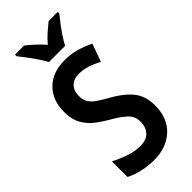

<svg xmlns="http://www.w3.org/2000/svg" viewBox="-296 -989 1051 1051"><g transform="rotate(-45 229.5 -463.5)"><path d="M422 -198Q422 -101 362.5 -45.5Q303 10 206 10Q163 10 119 0.5Q75 -9 38 -28V-149Q78 -128 122 -113Q166 -98 208 -98Q257 -98 280 -124.5Q303 -151 303 -190Q303 -233 274 -260.5Q245 -288 190 -319Q157 -338 123.5 -363Q90 -388 67 -427Q44 -466 44 -526Q44 -615 98 -669.5Q152 -724 247 -724Q290 -724 332 -713Q374 -702 418 -680L381 -577Q342 -597 311 -606.5Q280 -616 249 -616Q208 -616 185.5 -592.5Q163 -569 163 -531Q163 -501 174.5 -481Q186 -461 210 -444Q234 -427 274 -405Q346 -365 384 -318.5Q422 -272 422 -198ZM179 -777Q168 -798 150 -825Q132 -852 112 -878.5Q92 -905 76 -925V-937H147Q167 -921 192.5 -898Q218 -875 241 -848Q265 -877 289 -897.5Q313 -918 336 -937H407V-925Q391 -906 371 -879.5Q351 -853 333 -826Q315 -799 304 -777Z"/></g></svg>

Font: Noto Sans Kannada Condensed SemiBold
Style: Regular
Weight: 600
Width: 3
Designer: Jelle Bosma - Monotype Design Team
Foundry: Monotype Imaging Inc.
Version: Version 2.005; ttfautohint (v1.8.4.7-5d5b)